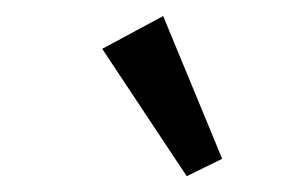

<svg xmlns="http://www.w3.org/2000/svg" viewBox="-20 -721 361 243"><path d="M216.3 -498 109.4 -659.2 186.5 -700.7 261.2 -520Z"/></svg>

Font: Elstob SemiBold
Style: Regular
Weight: 600
Designer: Peter S. Baker
Version: Version 1.015